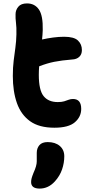

<svg xmlns="http://www.w3.org/2000/svg" viewBox="-20 -734 526 1123"><path d="M298 13Q209 13 156 -25Q103 -63 79 -131Q55 -199 55 -290Q55 -340 60 -379.5Q65 -419 70 -455.5Q75 -492 76 -533Q77 -574 73.5 -600.5Q70 -627 71 -651Q71 -675 87 -694.5Q103 -714 138 -714Q183 -714 207.5 -678.5Q232 -643 230 -558Q230 -544 228.5 -530.5Q227 -517 226 -503Q257 -510 290.5 -514.5Q324 -519 355 -519Q413 -519 436 -497Q459 -475 459 -441Q459 -416 443.5 -401.5Q428 -387 402 -386Q340 -381 297.5 -372.5Q255 -364 209 -346Q207 -321 207 -296Q207 -207 235 -172Q263 -137 318 -137Q341 -137 355.5 -141.5Q370 -146 381.5 -150.5Q393 -155 407 -155Q455 -155 455 -97Q455 -51 418 -19Q381 13 298 13ZM212 369Q162 369 162 331Q162 320 165 308.5Q168 297 176 277Q195 236 195 210Q195 184 195 160Q195 133 210.5 115Q226 97 259 97Q303 97 329.5 119.5Q356 142 356 180Q356 219 343 257Q330 295 301 327Q263 369 212 369Z"/></svg>

Font: Shantell Sans Normal
Style: Bold
Weight: 700
Designer: Stephen Nixon, Anya Danilova, Shantell Martin
Foundry: Arrow Type
Version: Version 1.009;[a7da0bfa3]